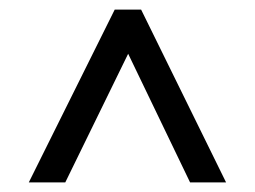

<svg xmlns="http://www.w3.org/2000/svg" viewBox="-20 -631 531 400"><path d="M40 -251 219 -611H274L451 -251H376L247 -519L116 -251Z"/></svg>

Font: Manuale Medium
Style: Regular
Weight: 500
Designer: Eduardo Tunni / Pablo Cosgaya
Foundry: Eduardo Tunni / Pablo Cosgaya
Version: Version 1.002